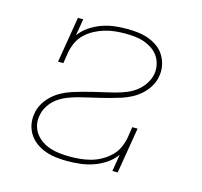

<svg xmlns="http://www.w3.org/2000/svg" viewBox="-85 -631 770 732"><g transform="rotate(15 300.0 -265.0)"><path d="M240 8Q218 8 196 5.5Q174 3 154 -4Q134 -11 117 -23Q100 -35 88.5 -52Q77 -69 72.5 -90.5Q68 -112 72 -134Q75 -155 86 -174Q97 -193 113 -208Q129 -223 148.5 -233.5Q168 -244 188 -250.5Q208 -257 228.5 -262.5Q249 -268 269.5 -273Q290 -278 310.5 -282.5Q331 -287 351.5 -292.5Q372 -298 392 -306Q412 -314 429.5 -327.5Q447 -341 459 -359.5Q471 -378 475 -399Q478 -417 474 -435.5Q470 -454 460 -468.5Q450 -483 435 -493Q420 -503 403 -509Q386 -515 367 -517Q348 -519 329 -519Q309 -519 289 -517Q269 -515 248.5 -509Q228 -503 209 -493Q190 -483 174 -468Q158 -453 149 -433.5Q140 -414 136 -394L129 -349H108L138 -530H159L148 -464Q163 -485 185.5 -500Q208 -515 232 -523.5Q256 -532 280.5 -535Q305 -538 329 -538Q351 -538 373 -535.5Q395 -533 414.5 -526Q434 -519 451 -507Q468 -495 479 -477.5Q490 -460 494.5 -438.5Q499 -417 495 -396Q492 -375 481 -356Q470 -337 454 -322Q438 -307 418.5 -296.5Q399 -286 379 -279.5Q359 -273 338.5 -267.5Q318 -262 297.5 -257Q277 -252 256.5 -247.5Q236 -243 215.5 -237.5Q195 -232 175 -224Q155 -216 137.5 -203Q120 -190 108 -171Q96 -152 93 -132Q89 -112 93.5 -93.5Q98 -75 109 -60.5Q120 -46 135.5 -36Q151 -26 169 -20.5Q187 -15 206.5 -13Q226 -11 245 -11Q265 -11 285.5 -13Q306 -15 326.5 -20.5Q347 -26 366 -36.5Q385 -47 401 -62Q417 -77 426 -96.5Q435 -116 439 -136L446 -181H467L437 0H416L427 -67Q411 -45 388.5 -30Q366 -15 341 -6.5Q316 2 290.5 5Q265 8 240 8Z"/></g></svg>

Font: Iosevka Slab ThExObl
Style: Regular
Weight: 100
Width: 7
Italic angle: -9°
Monospace: yes
Designer: Belleve Invis
Foundry: Belleve Invis
Version: Version 11.1.1; ttfautohint (v1.8.3)